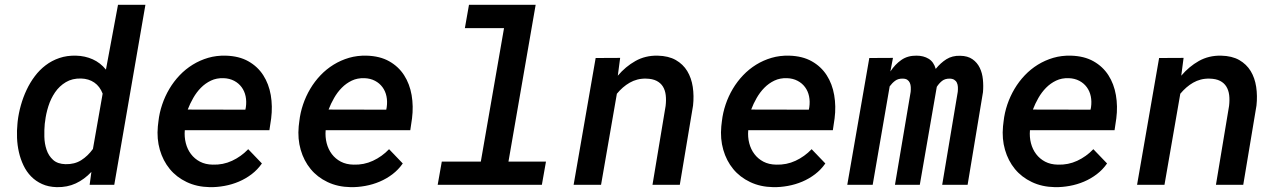

<svg xmlns="http://www.w3.org/2000/svg" viewBox="-20 -770 5322 800"><path d="M53.7 -265.1Q57.6 -297.9 66.9 -331.1Q76.2 -364.3 90.6 -395Q105 -425.8 124.8 -452.1Q144.5 -478.5 170.2 -498Q195.8 -517.6 227.5 -528.3Q259.3 -539.1 296.9 -538.1Q334.5 -537.1 366.2 -522.9Q397.9 -508.8 421.4 -480L471.7 -750H585.9L456.1 0H353.5L360.8 -53.7Q331.5 -22.5 295.9 -5.9Q260.3 10.7 216.3 9.8Q181.6 8.8 155.3 -3.2Q128.9 -15.1 109.6 -34.9Q90.3 -54.7 77.9 -80.8Q65.4 -106.9 58.8 -136Q52.2 -165 51 -195.3Q49.8 -225.6 52.7 -254.4ZM166.5 -254.4Q164.1 -229 164.8 -200Q165.5 -170.9 174.1 -145.8Q182.6 -120.6 201.2 -103.8Q219.7 -86.9 252.9 -85.9Q290.5 -85 318.4 -102.5Q346.2 -120.1 367.2 -149.4L407.7 -379.9Q396 -410.2 373 -426Q350.1 -441.9 317.9 -442.9Q281.2 -443.8 254.4 -427.7Q227.5 -411.6 209.7 -385.7Q191.9 -359.9 181.6 -327.6Q171.4 -295.4 168 -264.6Z M854 9.8Q800.3 8.8 757.8 -11.5Q715.3 -31.7 687.3 -65.9Q659.2 -100.1 646 -145.8Q632.8 -191.4 637.7 -243.7L640.1 -264.2Q644 -299.8 655.8 -334.5Q667.5 -369.1 685.8 -399.9Q704.1 -430.7 728.5 -456.3Q752.9 -481.9 783 -500.5Q813 -519 847.4 -529.1Q881.8 -539.1 920.4 -538.1Q976.1 -536.6 1014.9 -514.6Q1053.7 -492.7 1076.9 -456.5Q1100.1 -420.4 1108.2 -373.8Q1116.2 -327.1 1109.9 -276.9L1102.5 -227.5H750Q747.6 -199.2 754.2 -173.6Q760.7 -147.9 775.6 -128.2Q790.5 -108.4 813.2 -96.4Q835.9 -84.5 866.2 -84Q909.2 -82.5 947 -100.1Q984.9 -117.7 1014.2 -148.4L1071.3 -88.9Q1053.2 -63 1028.6 -44.2Q1003.9 -25.4 975.1 -13.2Q946.3 -1 915.3 4.6Q884.3 10.3 854 9.8ZM911.6 -444.3Q882.3 -445.3 858.9 -434.1Q835.4 -422.9 817.1 -404.3Q798.8 -385.7 785.2 -361.8Q771.5 -337.9 762.2 -313.5L1002.4 -313L1004.4 -323.2Q1007.8 -347.2 1003.4 -368.7Q999 -390.1 986.8 -406.7Q974.6 -423.3 955.6 -433.3Q936.5 -443.4 911.6 -444.3Z M1440.9 9.8Q1387.2 8.8 1344.7 -11.5Q1302.2 -31.7 1274.2 -65.9Q1246.1 -100.1 1232.9 -145.8Q1219.7 -191.4 1224.6 -243.7L1227.1 -264.2Q1231 -299.8 1242.7 -334.5Q1254.4 -369.1 1272.7 -399.9Q1291 -430.7 1315.4 -456.3Q1339.8 -481.9 1369.9 -500.5Q1399.9 -519 1434.3 -529.1Q1468.8 -539.1 1507.3 -538.1Q1563 -536.6 1601.8 -514.6Q1640.6 -492.7 1663.8 -456.5Q1687 -420.4 1695.1 -373.8Q1703.1 -327.1 1696.8 -276.9L1689.5 -227.5H1336.9Q1334.5 -199.2 1341.1 -173.6Q1347.7 -147.9 1362.5 -128.2Q1377.4 -108.4 1400.1 -96.4Q1422.9 -84.5 1453.1 -84Q1496.1 -82.5 1533.9 -100.1Q1571.8 -117.7 1601.1 -148.4L1658.2 -88.9Q1640.1 -63 1615.5 -44.2Q1590.8 -25.4 1562 -13.2Q1533.2 -1 1502.2 4.6Q1471.2 10.3 1440.9 9.8ZM1498.5 -444.3Q1469.2 -445.3 1445.8 -434.1Q1422.4 -422.9 1404.1 -404.3Q1385.7 -385.7 1372.1 -361.8Q1358.4 -337.9 1349.1 -313.5L1589.4 -313L1591.3 -323.2Q1594.7 -347.2 1590.3 -368.7Q1585.9 -390.1 1573.7 -406.7Q1561.5 -423.3 1542.5 -433.3Q1523.4 -443.4 1498.5 -444.3Z M1934.1 -750H2211.9L2098.6 -96.7H2254.9L2237.8 0H1803.7L1820.8 -96.7H1983.4L2080.1 -652.8H1917Z M2564 -528.8 2554.2 -454.6Q2586.4 -492.7 2627.7 -515.9Q2668.9 -539.1 2720.2 -538.1Q2765.6 -537.1 2795.9 -519.8Q2826.2 -502.4 2843.5 -473.9Q2860.8 -445.3 2866.5 -408Q2872.1 -370.6 2867.7 -330.1L2812.5 0H2698.7L2753.4 -328.6Q2756.3 -353 2753.9 -373.5Q2751.5 -394 2742.2 -409.2Q2732.9 -424.3 2715.8 -433.1Q2698.7 -441.9 2671.9 -442.4Q2652.8 -442.9 2635.7 -438.5Q2618.7 -434.1 2603.8 -425.5Q2588.9 -417 2575.4 -405.3Q2562 -393.6 2550.3 -379.4L2484.4 0H2370.1L2461.9 -528.3Z M3201.7 9.8Q3147.9 8.8 3105.5 -11.5Q3063 -31.7 3034.9 -65.9Q3006.8 -100.1 2993.7 -145.8Q2980.5 -191.4 2985.4 -243.7L2987.8 -264.2Q2991.7 -299.8 3003.4 -334.5Q3015.1 -369.1 3033.4 -399.9Q3051.8 -430.7 3076.2 -456.3Q3100.6 -481.9 3130.6 -500.5Q3160.6 -519 3195.1 -529.1Q3229.5 -539.1 3268.1 -538.1Q3323.7 -536.6 3362.5 -514.6Q3401.4 -492.7 3424.6 -456.5Q3447.8 -420.4 3455.8 -373.8Q3463.9 -327.1 3457.5 -276.9L3450.2 -227.5H3097.7Q3095.2 -199.2 3101.8 -173.6Q3108.4 -147.9 3123.3 -128.2Q3138.2 -108.4 3160.9 -96.4Q3183.6 -84.5 3213.9 -84Q3256.8 -82.5 3294.7 -100.1Q3332.5 -117.7 3361.8 -148.4L3418.9 -88.9Q3400.9 -63 3376.2 -44.2Q3351.6 -25.4 3322.8 -13.2Q3293.9 -1 3262.9 4.6Q3231.9 10.3 3201.7 9.8ZM3259.3 -444.3Q3230 -445.3 3206.5 -434.1Q3183.1 -422.9 3164.8 -404.3Q3146.5 -385.7 3132.8 -361.8Q3119.1 -337.9 3109.9 -313.5L3350.1 -313L3352.1 -323.2Q3355.5 -347.2 3351.1 -368.7Q3346.7 -390.1 3334.5 -406.7Q3322.3 -423.3 3303.2 -433.3Q3284.2 -443.4 3259.3 -444.3Z M3700.7 -528.8 3689.9 -472.2Q3709.5 -502 3735.8 -520.3Q3762.2 -538.6 3798.8 -538.1Q3828.1 -538.1 3849.4 -525.1Q3870.6 -512.2 3878.9 -482.9Q3898.9 -507.8 3923.3 -523.2Q3947.8 -538.6 3981 -537.6Q4012.2 -537.1 4032 -523.2Q4051.8 -509.3 4062.3 -487.5Q4072.8 -465.8 4075.4 -439Q4078.1 -412.1 4075.7 -385.7L4011.7 0H3905.8L3970.7 -387.7Q3971.7 -397.9 3971.2 -407.7Q3970.7 -417.5 3967 -425.3Q3963.4 -433.1 3955.8 -437.7Q3948.2 -442.4 3936 -442.4Q3917.5 -442.4 3905.3 -432.9Q3893.1 -423.3 3883.3 -408.2L3812.5 0H3709L3774.4 -387.2Q3775.4 -397.5 3774.9 -407.2Q3774.4 -417 3771 -424.8Q3767.6 -432.6 3760.5 -437.5Q3753.4 -442.4 3741.2 -442.4Q3722.7 -442.9 3710 -433.6Q3697.3 -424.3 3687 -410.2L3616.2 0H3510.3L3602.1 -528.3Z M4375.5 9.8Q4321.8 8.8 4279.3 -11.5Q4236.8 -31.7 4208.7 -65.9Q4180.7 -100.1 4167.5 -145.8Q4154.3 -191.4 4159.2 -243.7L4161.6 -264.2Q4165.5 -299.8 4177.2 -334.5Q4189 -369.1 4207.3 -399.9Q4225.6 -430.7 4250 -456.3Q4274.4 -481.9 4304.4 -500.5Q4334.5 -519 4368.9 -529.1Q4403.3 -539.1 4441.9 -538.1Q4497.6 -536.6 4536.4 -514.6Q4575.2 -492.7 4598.4 -456.5Q4621.6 -420.4 4629.6 -373.8Q4637.7 -327.1 4631.3 -276.9L4624 -227.5H4271.5Q4269 -199.2 4275.6 -173.6Q4282.2 -147.9 4297.1 -128.2Q4312 -108.4 4334.7 -96.4Q4357.4 -84.5 4387.7 -84Q4430.7 -82.5 4468.5 -100.1Q4506.3 -117.7 4535.6 -148.4L4592.8 -88.9Q4574.7 -63 4550 -44.2Q4525.4 -25.4 4496.6 -13.2Q4467.8 -1 4436.8 4.6Q4405.8 10.3 4375.5 9.8ZM4433.1 -444.3Q4403.8 -445.3 4380.4 -434.1Q4356.9 -422.9 4338.6 -404.3Q4320.3 -385.7 4306.6 -361.8Q4293 -337.9 4283.7 -313.5L4523.9 -313L4525.9 -323.2Q4529.3 -347.2 4524.9 -368.7Q4520.5 -390.1 4508.3 -406.7Q4496.1 -423.3 4477.1 -433.3Q4458 -443.4 4433.1 -444.3Z M4911.6 -528.8 4901.9 -454.6Q4934.1 -492.7 4975.3 -515.9Q5016.6 -539.1 5067.9 -538.1Q5113.3 -537.1 5143.6 -519.8Q5173.8 -502.4 5191.2 -473.9Q5208.5 -445.3 5214.1 -408Q5219.7 -370.6 5215.3 -330.1L5160.2 0H5046.4L5101.1 -328.6Q5104 -353 5101.6 -373.5Q5099.1 -394 5089.8 -409.2Q5080.6 -424.3 5063.5 -433.1Q5046.4 -441.9 5019.5 -442.4Q5000.5 -442.9 4983.4 -438.5Q4966.3 -434.1 4951.4 -425.5Q4936.5 -417 4923.1 -405.3Q4909.7 -393.6 4897.9 -379.4L4832 0H4717.8L4809.6 -528.3Z"/></svg>

Font: Roboto Mono Medium
Style: Italic
Weight: 500
Designer: Google
Version: Version 2.000985; 2015; ttfautohint (v1.3)